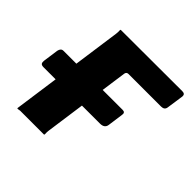

<svg xmlns="http://www.w3.org/2000/svg" viewBox="-144 -661 793 793"><g transform="rotate(45 252.5 -264.5)"><path d="M473.4 -423.7H282.8Q272.2 -423.7 269.8 -412.5L215.6 -25Q214.2 -14.6 215 -7.3Q215.8 0 212.5 0H83.4Q73 -0.7 66.3 1.3Q59.5 3.3 58.5 0L129.3 -505Q130.8 -516.4 130 -523.2Q129.2 -530 132.5 -530L490.5 -530.7Q507.5 -530.7 506.2 -515.4L495.4 -441.1Q493.2 -423.7 473.4 -423.7ZM16.1 -195.2Q4.3 -195.2 0.5 -200Q-3.3 -204.7 -2.3 -215.1L7.2 -283.1Q11 -301.5 25.3 -301.5L371.3 -301.8Q386.5 -301.8 383.7 -285.8L374.3 -217.8Q371.5 -195.5 344.8 -195.5Z"/></g></svg>

Font: Libre Franklin Thin
Style: Italic
Weight: 100
Italic angle: -8°
Designer: Pablo Impallari, Rodrigo Fuenzalida, Nhung Nguyen
Foundry: Impallari Type
Version: Version 3.000